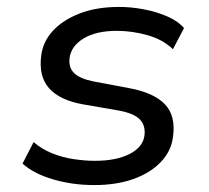

<svg xmlns="http://www.w3.org/2000/svg" viewBox="-20 -525 603 554"><path d="M252 9Q189 9 133 -7.5Q77 -24 45 -53L77 -115Q100 -95 129.5 -83Q159 -71 191.5 -66Q224 -61 254 -61Q316 -61 354.5 -81Q393 -101 397 -135Q400 -164 383 -181Q366 -198 323 -206L219 -224Q152 -236 121.5 -270.5Q91 -305 99 -365Q104 -405 132.5 -436Q161 -467 209.5 -486Q258 -505 324 -505Q359 -505 395.5 -498Q432 -491 463 -477.5Q494 -464 511 -444L479 -383Q450 -411 405.5 -423.5Q361 -436 317 -436Q258 -436 222 -414.5Q186 -393 181 -359Q177 -331 193.5 -314.5Q210 -298 250 -290L351 -271Q423 -258 455.5 -224.5Q488 -191 479 -129Q474 -89 444 -57.5Q414 -26 365 -8.5Q316 9 252 9Z"/></svg>

Font: Nunito Sans 7pt
Style: Italic
Weight: 400
Italic angle: -9°
Designer: Vernon Adams
Foundry: Vernon Adams
Version: Version 3.101;gftools[0.9.27]